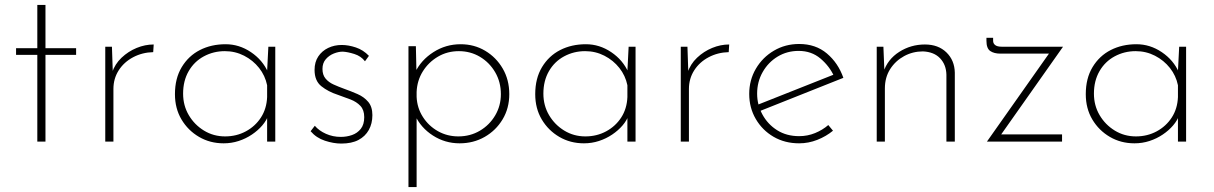

<svg xmlns="http://www.w3.org/2000/svg" viewBox="-20 -573 4911 777"><path d="M131 -553H164V-378H288V-351H164V0H131V-351H45V-378H131Z M433 -384 437 -265 433 -278Q445 -314 472 -339.5Q499 -365 533 -379Q567 -393 602 -393L600 -362Q556 -361 519 -341.5Q482 -322 460.5 -288.5Q439 -255 439 -213V0H406V-384Z M885 7Q830 7 785.5 -19Q741 -45 714.5 -89.5Q688 -134 688 -192Q688 -256 715.5 -301.5Q743 -347 789 -370.5Q835 -394 893 -394Q948 -394 995.5 -362Q1043 -330 1065 -280L1060 -266L1066 -384H1094V0H1061V-125L1067 -109Q1059 -86 1041.5 -65.5Q1024 -45 999.5 -28.5Q975 -12 946 -2.5Q917 7 885 7ZM891 -21Q937 -21 975 -41.5Q1013 -62 1036 -97.5Q1059 -133 1061 -180V-228Q1053 -267 1028.5 -298Q1004 -329 968 -347.5Q932 -366 890 -366Q844 -366 805 -345Q766 -324 743.5 -285Q721 -246 721 -194Q721 -146 744 -107Q767 -68 805.5 -44.5Q844 -21 891 -21Z M1361 8Q1330 8 1295 -3.5Q1260 -15 1237 -42L1254 -64Q1271 -44 1299 -31.5Q1327 -19 1359 -19Q1383 -19 1404.5 -26.5Q1426 -34 1440 -51.5Q1454 -69 1454 -99Q1454 -128 1438.5 -144.5Q1423 -161 1398.5 -170.5Q1374 -180 1348 -189Q1308 -202 1280.5 -224Q1253 -246 1253 -290Q1253 -322 1268 -344.5Q1283 -367 1308 -379Q1333 -391 1363 -391Q1390 -391 1420 -381Q1450 -371 1473 -347L1457 -325Q1441 -346 1414 -354.5Q1387 -363 1367 -364Q1350 -364 1331 -356.5Q1312 -349 1298.5 -333.5Q1285 -318 1285 -294Q1285 -270 1297.5 -255Q1310 -240 1330 -231Q1350 -222 1372 -214Q1400 -204 1426.5 -192.5Q1453 -181 1470 -161Q1487 -141 1487 -107Q1487 -73 1472.5 -47Q1458 -21 1430.5 -6.5Q1403 8 1361 8Z M1840 7Q1781 7 1732 -24.5Q1683 -56 1660 -106L1666 -127V184H1633V-386H1663L1666 -251L1660 -280Q1684 -330 1734 -362Q1784 -394 1844 -394Q1899 -394 1943.5 -367.5Q1988 -341 2014.5 -295.5Q2041 -250 2041 -192Q2041 -135 2014 -90Q1987 -45 1941.5 -19Q1896 7 1840 7ZM1835 -21Q1883 -21 1922 -44Q1961 -67 1984 -106Q2007 -145 2007 -192Q2007 -241 1984 -280.5Q1961 -320 1922.5 -343Q1884 -366 1837 -366Q1790 -366 1752 -343.5Q1714 -321 1691 -284Q1668 -247 1666 -201V-181Q1668 -136 1691.5 -99.5Q1715 -63 1752.5 -42Q1790 -21 1835 -21Z M2343 7Q2288 7 2243.5 -19Q2199 -45 2172.5 -89.5Q2146 -134 2146 -192Q2146 -256 2173.5 -301.5Q2201 -347 2247 -370.5Q2293 -394 2351 -394Q2406 -394 2453.5 -362Q2501 -330 2523 -280L2518 -266L2524 -384H2552V0H2519V-125L2525 -109Q2517 -86 2499.5 -65.5Q2482 -45 2457.5 -28.5Q2433 -12 2404 -2.5Q2375 7 2343 7ZM2349 -21Q2395 -21 2433 -41.5Q2471 -62 2494 -97.5Q2517 -133 2519 -180V-228Q2511 -267 2486.5 -298Q2462 -329 2426 -347.5Q2390 -366 2348 -366Q2302 -366 2263 -345Q2224 -324 2201.5 -285Q2179 -246 2179 -194Q2179 -146 2202 -107Q2225 -68 2263.5 -44.5Q2302 -21 2349 -21Z M2762 -384 2766 -265 2762 -278Q2774 -314 2801 -339.5Q2828 -365 2862 -379Q2896 -393 2931 -393L2929 -362Q2885 -361 2848 -341.5Q2811 -322 2789.5 -288.5Q2768 -255 2768 -213V0H2735V-384Z M3214 7Q3156 7 3110.5 -19.5Q3065 -46 3038.5 -91.5Q3012 -137 3012 -193Q3012 -249 3039 -295Q3066 -341 3112 -368Q3158 -395 3214 -395Q3281 -395 3326.5 -356.5Q3372 -318 3393 -258L3051 -122L3041 -147L3364 -275L3356 -263Q3337 -305 3300.5 -336Q3264 -367 3212 -367Q3165 -367 3127 -344Q3089 -321 3066.5 -281.5Q3044 -242 3044 -194Q3044 -149 3065.5 -109.5Q3087 -70 3125 -46Q3163 -22 3214 -22Q3248 -22 3278.5 -34.5Q3309 -47 3332 -67L3351 -44Q3323 -21 3287.5 -7Q3252 7 3214 7Z M3555 -384 3560 -262 3555 -281Q3572 -333 3619 -363Q3666 -393 3723 -393Q3777 -393 3810 -361Q3843 -329 3844 -279V0H3810V-271Q3809 -311 3784.5 -337Q3760 -363 3715 -365Q3674 -365 3639 -346Q3604 -327 3582.5 -293.5Q3561 -260 3561 -215V0H3528V-384Z M4028 -356Q4003 -356 3987.5 -366.5Q3972 -377 3972 -408V-420H3999V-408Q3999 -397 4007.5 -390.5Q4016 -384 4033 -384H4282L4026 -21L4019 -29H4278V0H3974L4232 -366L4240 -356Z M4571 7Q4516 7 4471.5 -19Q4427 -45 4400.5 -89.5Q4374 -134 4374 -192Q4374 -256 4401.5 -301.5Q4429 -347 4475 -370.5Q4521 -394 4579 -394Q4634 -394 4681.5 -362Q4729 -330 4751 -280L4746 -266L4752 -384H4780V0H4747V-125L4753 -109Q4745 -86 4727.5 -65.5Q4710 -45 4685.5 -28.5Q4661 -12 4632 -2.5Q4603 7 4571 7ZM4577 -21Q4623 -21 4661 -41.5Q4699 -62 4722 -97.5Q4745 -133 4747 -180V-228Q4739 -267 4714.5 -298Q4690 -329 4654 -347.5Q4618 -366 4576 -366Q4530 -366 4491 -345Q4452 -324 4429.5 -285Q4407 -246 4407 -194Q4407 -146 4430 -107Q4453 -68 4491.5 -44.5Q4530 -21 4577 -21Z"/></svg>

Font: Josefin Sans Thin ExtraLight
Style: Regular
Weight: 250
Version: Version 2.001